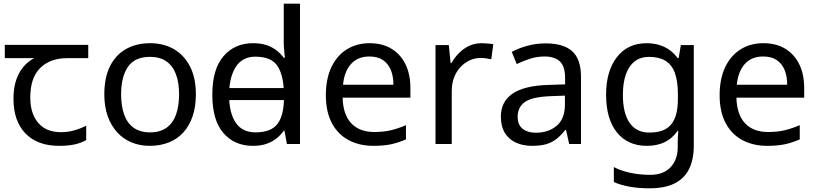

<svg xmlns="http://www.w3.org/2000/svg" viewBox="-20 -780 4427 1040"><path d="M301 10Q183 10 118 -57Q53 -124 53 -245Q53 -325 82 -380.5Q111 -436 165 -465H6V-537H458V-465H345Q251 -465 197.5 -411.5Q144 -358 144 -252Q144 -165 187 -114.5Q230 -64 310 -64Q347 -64 381 -73.5Q415 -83 447 -99V-21Q418 -5 383 2.5Q348 10 301 10Z M1041 -269Q1041 -202 1023.5 -150.5Q1006 -99 973.5 -63Q941 -27 894.5 -8.5Q848 10 791 10Q738 10 693 -8.5Q648 -27 615 -63Q582 -99 563.5 -150.5Q545 -202 545 -269Q545 -358 575 -419.5Q605 -481 661 -513.5Q717 -546 794 -546Q867 -546 922.5 -513.5Q978 -481 1009.5 -419.5Q1041 -358 1041 -269ZM636 -269Q636 -206 652.5 -159.5Q669 -113 704 -88Q739 -63 793 -63Q847 -63 882 -88Q917 -113 933.5 -159.5Q950 -206 950 -269Q950 -333 933 -378Q916 -423 881.5 -447.5Q847 -472 792 -472Q710 -472 673 -418Q636 -364 636 -269Z M1179 -238V-303H1555V-238ZM1350 10Q1250 10 1190 -59.5Q1130 -129 1130 -267Q1130 -405 1190.5 -475.5Q1251 -546 1351 -546Q1393 -546 1424 -535.5Q1455 -525 1478 -507Q1501 -489 1517 -467H1523Q1522 -480 1519.5 -505.5Q1517 -531 1517 -546V-760H1605V0H1534L1521 -72H1517Q1501 -49 1478 -30.5Q1455 -12 1423.5 -1Q1392 10 1350 10ZM1364 -63Q1449 -63 1483.5 -109.5Q1518 -156 1518 -250V-266Q1518 -366 1485 -419.5Q1452 -473 1363 -473Q1292 -473 1256.5 -416.5Q1221 -360 1221 -265Q1221 -169 1256.5 -116Q1292 -63 1364 -63Z M1982 -546Q2051 -546 2100.5 -516Q2150 -486 2176.5 -431.5Q2203 -377 2203 -304V-251H1836Q1838 -160 1882.5 -112.5Q1927 -65 2007 -65Q2058 -65 2097.5 -74.5Q2137 -84 2179 -102V-25Q2138 -7 2098 1.5Q2058 10 2003 10Q1927 10 1868.5 -21Q1810 -52 1777.5 -113.5Q1745 -175 1745 -264Q1745 -352 1774.5 -415Q1804 -478 1857.5 -512Q1911 -546 1982 -546ZM1981 -474Q1918 -474 1881.5 -433.5Q1845 -393 1838 -321H2111Q2111 -367 2097 -401Q2083 -435 2054.5 -454.5Q2026 -474 1981 -474Z M2589 -546Q2604 -546 2621.5 -544.5Q2639 -543 2652 -540L2641 -459Q2628 -462 2612.5 -464Q2597 -466 2583 -466Q2552 -466 2524 -453Q2496 -440 2474 -416.5Q2452 -393 2439.5 -360Q2427 -327 2427 -286V0H2339V-536H2411L2421 -438H2425Q2442 -468 2466 -492.5Q2490 -517 2521 -531.5Q2552 -546 2589 -546Z M2935 -545Q3033 -545 3080 -502Q3127 -459 3127 -365V0H3063L3046 -76H3042Q3019 -47 2994.5 -27.5Q2970 -8 2938.5 1Q2907 10 2862 10Q2814 10 2775.5 -7Q2737 -24 2715 -59.5Q2693 -95 2693 -149Q2693 -229 2756 -272.5Q2819 -316 2950 -320L3041 -323V-355Q3041 -422 3012 -448Q2983 -474 2930 -474Q2888 -474 2850 -461.5Q2812 -449 2779 -433L2752 -499Q2787 -518 2835 -531.5Q2883 -545 2935 -545ZM2961 -259Q2861 -255 2822.5 -227Q2784 -199 2784 -148Q2784 -103 2811.5 -82Q2839 -61 2882 -61Q2950 -61 2995 -98.5Q3040 -136 3040 -214V-262Z M3483 -546Q3536 -546 3578.5 -526Q3621 -506 3651 -465H3656L3668 -536H3738V9Q3738 85 3712 136.5Q3686 188 3633 214Q3580 240 3498 240Q3440 240 3391.5 231.5Q3343 223 3305 206V125Q3343 145 3394 156Q3445 167 3503 167Q3572 167 3611.5 126.5Q3651 86 3651 16V-5Q3651 -17 3652 -39.5Q3653 -62 3654 -71H3650Q3622 -30 3580.5 -10Q3539 10 3484 10Q3380 10 3321.5 -63Q3263 -136 3263 -267Q3263 -395 3321.5 -470.5Q3380 -546 3483 -546ZM3495 -472Q3450 -472 3418.5 -448Q3387 -424 3370.5 -378Q3354 -332 3354 -266Q3354 -167 3390.5 -114.5Q3427 -62 3497 -62Q3538 -62 3567 -72.5Q3596 -83 3615 -105.5Q3634 -128 3643 -163Q3652 -198 3652 -246V-267Q3652 -340 3635.5 -385Q3619 -430 3584 -451Q3549 -472 3495 -472Z M4115 -546Q4184 -546 4233.5 -516Q4283 -486 4309.5 -431.5Q4336 -377 4336 -304V-251H3969Q3971 -160 4015.5 -112.5Q4060 -65 4140 -65Q4191 -65 4230.5 -74.5Q4270 -84 4312 -102V-25Q4271 -7 4231 1.5Q4191 10 4136 10Q4060 10 4001.5 -21Q3943 -52 3910.5 -113.5Q3878 -175 3878 -264Q3878 -352 3907.5 -415Q3937 -478 3990.5 -512Q4044 -546 4115 -546ZM4114 -474Q4051 -474 4014.5 -433.5Q3978 -393 3971 -321H4244Q4244 -367 4230 -401Q4216 -435 4187.5 -454.5Q4159 -474 4114 -474Z"/></svg>

Font: usinhala25
Style: Book
Weight: 400
Designer: Jelle Bosma - Monotype Design Team
Foundry: Monotype Imaging Inc.
Version: Version 2.003